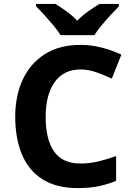

<svg xmlns="http://www.w3.org/2000/svg" viewBox="-20 -954 677 984"><path d="M393 -598Q306 -598 260 -533Q214 -468 214 -355Q214 -241 256.5 -178.5Q299 -116 393 -116Q437 -116 480.5 -126Q524 -136 575 -154V-27Q528 -8 482 1Q436 10 379 10Q269 10 197.5 -35.5Q126 -81 92 -163.5Q58 -246 58 -356Q58 -464 97 -547Q136 -630 210.5 -677Q285 -724 393 -724Q446 -724 499.5 -710.5Q553 -697 602 -674L553 -551Q513 -570 472.5 -584Q432 -598 393 -598ZM290 -774Q276 -797 253.5 -824Q231 -851 207.5 -877Q184 -903 165 -921V-934H264Q290 -918 320 -896.5Q350 -875 376 -848Q402 -875 433 -896.5Q464 -918 490 -934H589V-921Q571 -903 547 -877Q523 -851 500.5 -824Q478 -797 464 -774Z"/></svg>

Font: Noto Sans Medefaidrin
Style: Bold
Weight: 700
Designer: Dalton Maag Ltd
Foundry: Dalton Maag Ltd
Version: Version 1.002; ttfautohint (v1.8.4.7-5d5b)